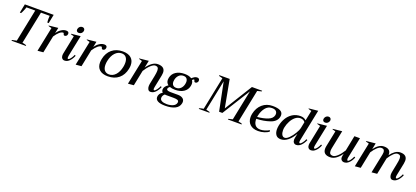

<svg xmlns="http://www.w3.org/2000/svg" viewBox="57 -2011 7518 3471"><g transform="rotate(20 3816.5 -275.5)"><path d="M140 -15Q169 -23 227 -34L354 -659H185Q180 -637 160 -590.5Q140 -544 129 -529H105L139 -700H694L660 -529H635Q629 -546 629 -598Q629 -640 632 -659H464L336 -33Q383 -25 414 -14L412 0H137Z M1058 -470Q1058 -466 1056 -454Q1054 -438 1040.5 -425.5Q1027 -413 1010 -413Q995 -413 989.5 -420Q984 -427 981 -440Q979 -449 976.5 -453Q974 -457 968 -457Q902 -457 817 -329L750 0L641 10L738 -462Q696 -471 675 -480L676 -488L853 -507L831 -397Q862 -446 909.5 -478.5Q957 -511 1006 -511Q1031 -511 1044.5 -500.5Q1058 -490 1058 -470Z M1182 -593Q1182 -599 1184 -609Q1190 -636 1210 -653.5Q1230 -671 1257 -671Q1280 -671 1293.5 -657.5Q1307 -644 1307 -623Q1307 -614 1306 -609Q1300 -582 1279.5 -565Q1259 -548 1232 -548Q1209 -548 1195.5 -560.5Q1182 -573 1182 -593ZM1092 -69Q1092 -83 1095 -99L1168 -460Q1129 -469 1105 -478L1107 -487L1284 -505L1201 -101Q1197 -77 1197 -66Q1197 -40 1212 -40Q1231 -40 1257.5 -75.5Q1284 -111 1300 -151L1320 -140Q1294 -74 1252 -32Q1210 10 1159 10Q1129 10 1110.5 -11.5Q1092 -33 1092 -69Z M1792 -470Q1792 -466 1790 -454Q1788 -438 1774.5 -425.5Q1761 -413 1744 -413Q1729 -413 1723.5 -420Q1718 -427 1715 -440Q1713 -449 1710.5 -453Q1708 -457 1702 -457Q1636 -457 1551 -329L1484 0L1375 10L1472 -462Q1430 -471 1409 -480L1410 -488L1587 -507L1565 -397Q1596 -446 1643.5 -478.5Q1691 -511 1740 -511Q1765 -511 1778.5 -500.5Q1792 -490 1792 -470Z M1775 -178Q1775 -208 1783 -248Q1808 -370 1890 -438.5Q1972 -507 2097 -507Q2202 -507 2258.5 -457.5Q2315 -408 2315 -318Q2315 -288 2307 -248Q2282 -126 2199.5 -58Q2117 10 1992 10Q1887 10 1831 -39Q1775 -88 1775 -178ZM2199 -248Q2207 -285 2207 -324Q2207 -392 2176.5 -429.5Q2146 -467 2090 -467Q2018 -467 1964 -408.5Q1910 -350 1889 -248Q1881 -212 1881 -173Q1881 -105 1912 -67.5Q1943 -30 2000 -30Q2072 -30 2125 -88Q2178 -146 2199 -248Z M2975 -140Q2948 -75 2905.5 -32.5Q2863 10 2811 10Q2781 10 2765 -15.5Q2749 -41 2749 -80Q2749 -101 2753 -120L2786 -282Q2800 -354 2800 -391Q2800 -432 2784.5 -449.5Q2769 -467 2736 -467Q2700 -467 2649.5 -421Q2599 -375 2551 -297L2491 0L2381 10L2478 -462Q2441 -470 2416 -480L2417 -489L2594 -507L2565 -366Q2606 -427 2659.5 -467Q2713 -507 2774 -507Q2839 -507 2874.5 -478.5Q2910 -450 2910 -390Q2910 -367 2904 -338L2855 -97Q2851 -75 2851 -66Q2851 -40 2866 -40Q2884 -40 2911.5 -76Q2939 -112 2955 -151Z M3567 -481Q3567 -472 3566 -467Q3562 -451 3549 -438.5Q3536 -426 3520 -426Q3504 -426 3499 -432.5Q3494 -439 3491 -453Q3489 -470 3479 -470Q3470 -470 3459 -460Q3448 -450 3446 -448Q3468 -418 3468 -377Q3468 -358 3464 -342Q3448 -263 3382.5 -220Q3317 -177 3218 -177Q3156 -177 3115 -193Q3081 -170 3081 -144Q3081 -126 3101.5 -118Q3122 -110 3161 -110H3300Q3355 -110 3390.5 -86Q3426 -62 3426 -17Q3426 -5 3423 9Q3408 83 3336.5 119Q3265 155 3147 155Q3055 155 3007 130Q2959 105 2959 55Q2959 26 2976 -3.5Q2993 -33 3029 -52Q3005 -72 3005 -107Q3005 -135 3024 -162.5Q3043 -190 3080 -212Q3034 -246 3034 -306Q3034 -325 3038 -342Q3054 -420 3119.5 -463.5Q3185 -507 3285 -507Q3372 -507 3421 -473Q3448 -497 3471 -510.5Q3494 -524 3521 -524Q3543 -524 3555 -512.5Q3567 -501 3567 -481ZM3362 -378Q3362 -419 3341 -443Q3320 -467 3277 -467Q3225 -467 3190 -432Q3155 -397 3144 -342Q3140 -325 3140 -306Q3140 -265 3161.5 -241Q3183 -217 3226 -217Q3278 -217 3312.5 -252Q3347 -287 3358 -342Q3362 -359 3362 -378ZM3097 -32Q3088 -32 3074 -34Q3034 0 3034 44Q3034 82 3070.5 100Q3107 118 3163 118Q3231 118 3282 95.5Q3333 73 3343 27Q3344 22 3344 14Q3344 -13 3318.5 -22.5Q3293 -32 3240 -32Z M3742 -13Q3781 -26 3823 -32L3952 -666Q3903 -677 3879 -686L3882 -700H4080L4179 -169L4508 -700H4705L4702 -686Q4671 -676 4621 -665L4492 -32Q4532 -25 4565 -13L4563 0H4300L4302 -13Q4341 -25 4383 -33L4501 -614L4166 -77H4103L3993 -622L3873 -33Q3915 -24 3945 -13L3943 0H3740Z M5178 -399Q5178 -385 5175 -370Q5155 -272 5036.5 -231.5Q4918 -191 4778 -187Q4776 -115 4809 -71.5Q4842 -28 4913 -28Q4952 -28 4998.5 -42Q5045 -56 5081 -79L5086 -50Q5052 -25 4997 -7.5Q4942 10 4882 10Q4781 10 4725.5 -42Q4670 -94 4670 -183Q4670 -216 4677 -248Q4702 -367 4782.5 -437Q4863 -507 4980 -507Q5178 -507 5178 -399ZM5082 -388Q5082 -423 5057.5 -445Q5033 -467 4980 -467Q4903 -467 4853.5 -403Q4804 -339 4786 -251L4781 -224Q4892 -233 4978.5 -265.5Q5065 -298 5080 -366Q5082 -382 5082 -388Z M5194 -139Q5194 -174 5202 -214Q5217 -288 5256.5 -355Q5296 -422 5362 -464.5Q5428 -507 5517 -507Q5554 -507 5582.5 -494.5Q5611 -482 5625 -465L5665 -661Q5627 -669 5604 -679L5606 -688L5781 -706L5656 -93Q5653 -78 5653 -65Q5653 -40 5669 -40Q5687 -40 5714.5 -76.5Q5742 -113 5757 -151L5778 -140Q5751 -75 5708.5 -32.5Q5666 10 5614 10Q5585 10 5567 -11.5Q5549 -33 5549 -69Q5549 -78 5553 -102L5570 -187Q5519 -94 5453.5 -42Q5388 10 5318 10Q5254 10 5224 -31Q5194 -72 5194 -139ZM5592 -302 5617 -425Q5607 -444 5582.5 -457Q5558 -470 5528 -470Q5474 -470 5429 -433Q5384 -396 5353 -337.5Q5322 -279 5309 -216Q5303 -188 5303 -159Q5303 -108 5321.5 -74Q5340 -40 5376 -40Q5413 -40 5460.5 -88Q5508 -136 5546 -200Q5584 -264 5592 -302Z M5921 -593Q5921 -599 5923 -609Q5929 -636 5949 -653.5Q5969 -671 5996 -671Q6019 -671 6032.5 -657.5Q6046 -644 6046 -623Q6046 -614 6045 -609Q6039 -582 6018.5 -565Q5998 -548 5971 -548Q5948 -548 5934.5 -560.5Q5921 -573 5921 -593ZM5831 -69Q5831 -83 5834 -99L5907 -460Q5868 -469 5844 -478L5846 -487L6023 -505L5940 -101Q5936 -77 5936 -66Q5936 -40 5951 -40Q5970 -40 5996.5 -75.5Q6023 -111 6039 -151L6059 -140Q6033 -74 5991 -32Q5949 10 5898 10Q5868 10 5849.5 -11.5Q5831 -33 5831 -69Z M6699 -140Q6673 -75 6630 -32.5Q6587 10 6535 10Q6507 10 6487.5 -9.5Q6468 -29 6468 -63Q6468 -76 6471 -91L6480 -135Q6440 -73 6384.5 -31.5Q6329 10 6267 10Q6132 10 6132 -107Q6132 -131 6138 -159L6200 -462Q6160 -471 6138 -480L6139 -489L6315 -507L6245 -163Q6238 -131 6238 -103Q6238 -64 6255 -47Q6272 -30 6306 -30Q6343 -30 6394 -76.5Q6445 -123 6494 -203L6553 -498H6660L6578 -97Q6575 -84 6575 -70Q6575 -57 6579 -48.5Q6583 -40 6591 -40Q6609 -40 6636 -76.5Q6663 -113 6678 -151Z M7633 -140Q7607 -75 7564.5 -32.5Q7522 10 7470 10Q7440 10 7424 -15Q7408 -40 7408 -79Q7408 -101 7412 -120L7444 -282Q7460 -359 7460 -396Q7460 -434 7445.5 -450.5Q7431 -467 7398 -467Q7365 -467 7323 -428.5Q7281 -390 7237 -320L7172 0L7067 10L7143 -359Q7148 -386 7148 -402Q7148 -467 7086 -467Q7051 -467 7008.5 -429Q6966 -391 6921 -322L6856 0L6746 10L6843 -462Q6806 -470 6781 -480L6782 -489L6959 -507L6935 -388Q6973 -441 7020.5 -474Q7068 -507 7124 -507Q7187 -507 7218.5 -480Q7250 -453 7250 -403Q7250 -391 7249 -385Q7288 -440 7335.5 -473.5Q7383 -507 7437 -507Q7568 -507 7568 -393Q7568 -368 7562 -338L7513 -97Q7510 -82 7510 -68Q7510 -40 7525 -40Q7543 -40 7570.5 -76.5Q7598 -113 7613 -151Z"/></g></svg>

Font: Trirong Medium
Style: Italic
Weight: 500
Italic angle: -12°
Designer: Katatrad Team
Foundry: CadsonDemak
Version: Version 1.001